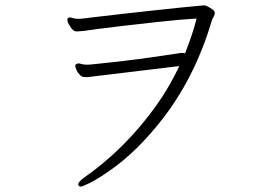

<svg xmlns="http://www.w3.org/2000/svg" viewBox="-20 -687 1040 715"><path d="M271 0Q274 8 280.5 8Q287 8 316 -6.5Q345 -21 389 -52Q492 -123 589 -249Q708 -404 770 -614Q772 -619 776 -625.5Q780 -632 780 -639Q780 -644 774 -650Q750 -667 741 -667H739Q669 -661 551 -648Q495 -642 442 -636Q389 -630 347 -625Q305 -620 293.5 -618.5Q282 -617 279 -617H268Q260 -617 252.5 -619.5Q245 -622 240 -622Q231 -622 231 -613Q231 -604 240 -591Q251 -570 265 -570Q273 -570 293 -572Q305 -574 342.5 -579Q380 -584 428.5 -589.5Q477 -595 560.5 -604.5Q644 -614 712 -618Q698 -561 669 -488Q666 -490 659.5 -490Q653 -490 645 -488.5Q637 -487 543.5 -473.5Q450 -460 320 -447L305 -446Q292 -446 282 -449Q275 -451 272 -451Q269 -451 264.5 -448.5Q260 -446 260 -442.5Q260 -439 264 -428.5Q268 -418 276.5 -409Q285 -400 294.5 -400Q304 -400 308 -400L648 -441Q609 -360 562 -294Q446 -132 291 -24Q271 -9 271 0Z"/></svg>

Font: LXGW WenKai TC Light
Style: Regular
Weight: 300
Designer: LXGW / Fontworks Inc.
Foundry: LXGW / Fontworks Inc.
Version: Version 1.330